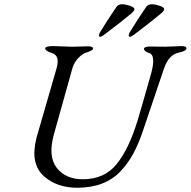

<svg xmlns="http://www.w3.org/2000/svg" viewBox="-20 -870 898 904"><path d="M586 -703Q586 -710 591 -718Q626 -776 668 -837Q677 -850 695 -850Q709 -850 731 -843Q753 -836 753 -827Q753 -820 740 -808Q695 -770 610 -706Q598 -697 592 -697Q586 -697 586 -703ZM446 -703Q446 -710 451 -718Q486 -776 528 -837Q537 -850 555 -850Q569 -850 591 -843Q613 -836 613 -827Q613 -820 600 -808Q555 -770 470 -706Q458 -697 452 -697Q446 -697 446 -703ZM752 -547Q748 -537 653 -254Q632 -192 607.5 -146.5Q583 -101 547 -63Q511 -25 460 -5.5Q409 14 344 14Q297 14 257 0.5Q217 -13 185.5 -41.5Q154 -70 145 -114.5Q136 -159 152 -222L246 -547Q264 -608 225 -620Q193 -630 193 -642Q193 -653 231 -653Q244 -653 273 -651.5Q302 -650 320 -650Q336 -650 361 -651Q386 -652 395 -652Q418 -652 418 -641Q418 -632 382 -621Q367 -616 348 -596Q329 -576 321 -549L234 -238Q205 -134 247 -80Q289 -26 370 -26Q471 -26 528.5 -96.5Q586 -167 627 -300Q649 -373 688 -511Q717 -609 683 -620Q658 -628 658 -640Q658 -651 689 -651Q703 -651 724 -650.5Q745 -650 758 -650Q774 -650 799.5 -651.5Q825 -653 834 -653Q858 -653 858 -642Q858 -630 821 -622Q775 -613 752 -547Z"/></svg>

Font: EB Garamond 12
Style: Italic
Weight: 400
Italic angle: -17°
Version: Version 0.016; ttfautohint (v1.8.4)